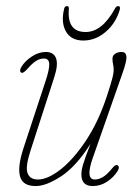

<svg xmlns="http://www.w3.org/2000/svg" viewBox="-20 -603 455 630"><path d="M367 -60Q373.5 -54.5 366 -42Q353 -21 331.2 -6.8Q309.5 7.5 284.5 7.5Q247 7.5 247 -31Q247 -44 252.5 -63Q258 -82 277 -131Q230 -57 181 -24.8Q132 7.5 97 7.5Q54.5 7.5 45.8 -24Q37 -55.5 57 -116.5L130.5 -340Q142.5 -376.5 141.5 -393.8Q140.5 -411 124 -411Q111 -411 98.5 -403.2Q86 -395.5 69.5 -376.5Q55.5 -360.5 49 -365Q45.5 -367.5 46.2 -373Q47 -378.5 50.5 -384Q62.5 -403.5 85 -418Q107.5 -432.5 130.5 -432.5Q156 -432.5 163.8 -412Q171.5 -391.5 158.5 -351L80.5 -110Q62.5 -55 70.5 -34.5Q78.5 -14 104.5 -14Q136.5 -14 178.8 -47Q221 -80 262.2 -142Q303.5 -204 331.5 -290Q345.5 -333 349.2 -348.5Q353 -364 353 -372Q353 -384 351 -392.5Q349 -401 349 -410.5Q349 -421 358 -426.8Q367 -432.5 379 -432.5Q393 -432.5 394.8 -418.5Q396.5 -404.5 382.5 -364.5L284.5 -85Q259.5 -14 291 -14Q303.5 -14 317.2 -21.8Q331 -29.5 349.5 -52.5Q360.5 -65.5 367 -60ZM261 -498Q315 -498 357 -574.5Q361.5 -583 367.5 -583Q376 -583 373 -571Q360 -527 326.8 -498.5Q293.5 -470 253.5 -470Q213.5 -470 196.5 -499.5Q179.5 -529 190.5 -574.5Q192.5 -583 199.5 -583Q206.5 -583 206 -574.5Q199 -498 261 -498Z"/></svg>

Font: Fraunces 144pt S100 Thin
Style: Italic
Weight: 100
Italic angle: -16°
Version: Version 1.000; ttfautohint (v1.8.3)